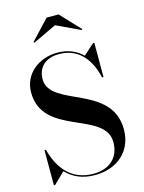

<svg xmlns="http://www.w3.org/2000/svg" viewBox="-143 -1065 869 1162"><g transform="rotate(-15 291.0 -484.0)"><path d="M304 -924 452.5 -854 457 -859 342 -981.5H267L152 -859L156.5 -854ZM55 10 124.5 -57.5C166 -13.5 224 15 304.5 15C445.5 15 544 -72.5 544 -207.5C544 -491 147 -449.5 147 -627C147 -699 193.5 -749 281.5 -749C391 -749 467.5 -679 497.5 -545H506.5V-760H499L431 -699C390.5 -739 337.5 -760 274 -760C159 -760 59 -685 59 -567.5C59 -292.5 462.5 -346.5 462.5 -149C462.5 -53.5 398 5 297.5 5C155.5 5 86 -95 56 -210H47V10Z"/></g></svg>

Font: Bodoni* 24pt Medium
Style: Regular
Weight: 500
Version: Version 2.3